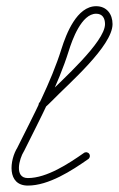

<svg xmlns="http://www.w3.org/2000/svg" viewBox="-20 -575 379 613"><path d="M123.2 -231.3C123.2 -231.3 123.2 -231.3 123.2 -231.3C131.8 -239.3 140.5 -247.2 148.6 -255.7C198 -306.7 339.3 -428.1 339.3 -498C339.3 -530.1 320.5 -555.2 287 -555.2C225.3 -555.2 191.4 -466.9 176.5 -419.6C142.5 -310.8 85.8 -205.3 35.2 -103.3C35.2 -103.3 35.4 -103.6 35.6 -103.9C35.7 -104.1 35.9 -104.4 35.9 -104.4C10.4 -64.2 1.1 17.5 69 17.5C135.5 17.5 209.1 -30.2 261.9 -67.2C267.3 -71 268.6 -78.5 264.8 -83.9C261 -89.3 253.5 -90.6 248.1 -86.8C248.1 -86.8 248.1 -86.8 248.1 -86.8C199.9 -53.1 129.8 -6.5 69 -6.5C24.6 -6.5 41.5 -68.3 56.1 -91.6C56.2 -91.6 56.3 -91.9 56.5 -92.1C56.6 -92.4 56.7 -92.7 56.8 -92.7C107.9 -195.8 165 -302.4 199.5 -412.4C210.2 -446.8 240 -531.2 287 -531.2C307.1 -531.2 315.3 -516.8 315.3 -498C315.3 -440.6 174.8 -317.2 131.4 -272.3C123.5 -264.2 115 -256.5 106.8 -248.7C101.9 -244.2 101.7 -236.6 106.3 -231.8C110.8 -226.9 118.4 -226.7 123.2 -231.3Z"/></svg>

Font: FRB American Cursive Guidelines Light
Style: Italic
Weight: 300
Italic angle: -25°
Version: Version 2.0;Modular Font Editor K font №1